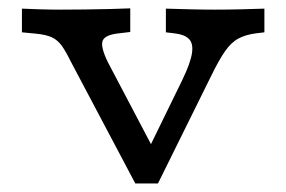

<svg xmlns="http://www.w3.org/2000/svg" viewBox="-20 -434 683 458"><path d="M302.8 3.7 148.6 -287.7Q136.5 -312.3 126.9 -325.5Q117.2 -338.6 103.6 -345Q90.1 -351.4 64.7 -353.8L32.3 -356.9V-413.4Q47.4 -412.6 74.5 -411.8Q101.6 -411 124.1 -411H126.8H124.7Q151.2 -411 183.2 -411.4Q215.1 -411.8 243.9 -412.5Q272.8 -413.3 290.7 -414.1V-357.7L263.8 -354.5Q230.9 -351.2 225 -337.1Q219.1 -323 237.3 -285.7L355.8 -60.4L328.1 -65.6L415.4 -244.3Q434.8 -284.8 438 -307.8Q441.3 -330.7 430.4 -341.4Q419.4 -352 395.9 -354.5L375.7 -356.9V-413.4Q403.2 -412.6 433.5 -411.8Q463.9 -411 493.8 -411Q524.5 -411 554.6 -411.8Q584.8 -412.6 610.7 -413.4V-356.9L590.7 -354.5Q566 -351.3 548.7 -342.1Q531.5 -332.9 516.9 -311.9Q502.2 -291 483.4 -252.3L356.8 3.7Z"/></svg>

Font: Playfair 5pt SemiExpanded Light
Style: Regular
Weight: 300
Width: 6
Designer: Claus Eggers Sørensen
Foundry: Claus Eggers Sørensen
Version: Version 2.203